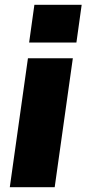

<svg xmlns="http://www.w3.org/2000/svg" viewBox="-20 -784 362 804"><path d="M285 -540 209 0H21L97 -540ZM322 -764 300 -606H102L124 -764Z"/></svg>

Font: Pathway Extreme SemiCondensed ExtraBold
Style: Italic
Weight: 800
Width: 4
Italic angle: -8°
Version: Version 1.001;gftools[0.9.26]